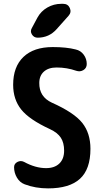

<svg xmlns="http://www.w3.org/2000/svg" viewBox="-20 -990 540 1019"><path d="M254.9 -445.3Q373 -392.6 416.5 -337.9Q460 -283.2 460 -200.2Q460 -91.8 404.3 -41Q348.6 9.8 235.4 9.8Q168 9.8 111.3 -11.7Q85 -21.5 69.8 -47.4Q54.7 -73.2 54.7 -102.5Q54.7 -121.1 72.3 -130.4Q89.8 -139.6 107.4 -130.9Q168 -97.7 224.6 -97.7Q269.5 -97.7 294.9 -122.1Q320.3 -146.5 320.3 -190.4Q320.3 -232.4 302.7 -259.3Q285.2 -286.1 245.1 -304.7Q134.8 -355.5 92.3 -409.2Q49.8 -462.9 49.8 -540Q49.8 -635.7 104.5 -688Q159.2 -740.2 259.8 -740.2Q333 -740.2 381.8 -727.5Q408.2 -721.7 424.3 -699.7Q440.4 -677.7 440.4 -650.4Q440.4 -628.9 422.9 -618.2Q405.3 -607.4 384.8 -614.3Q335 -631.8 280.3 -631.8Q237.3 -631.8 212.9 -609.9Q188.5 -587.9 188.5 -549.8Q187.5 -476.6 254.9 -445.3ZM304.7 -969.7H315.4Q340.8 -969.7 350.6 -947.3Q360.4 -924.8 343.8 -906.2L280.3 -835Q240.2 -790 179.7 -790Q160.2 -790 149.4 -807.1Q138.7 -824.2 149.4 -841.8L178.7 -896.5Q197.3 -930.7 231.4 -950.2Q265.6 -969.7 304.7 -969.7Z"/></svg>

Font: Rounded-X Mgen+ 1mn bold
Style: Bold
Weight: 700
Designer: [Source Han Sans]
Ryoko NISHIZUKA  (kana & ideographs); Paul D. Hunt (Latin, Greek & Cyrillic); Wenlong ZHANG  (bopomofo
Version: Version 1.059.20150602